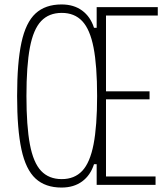

<svg xmlns="http://www.w3.org/2000/svg" viewBox="-20 -832 740 864"><path d="M257 12Q184 12 140 -28.5Q96 -69 76.5 -159.5Q57 -250 57 -400Q57 -550 76.5 -640.5Q96 -731 140 -771.5Q184 -812 257 -812Q312 -812 349.5 -784.5Q387 -757 403 -707H415V-800H690V-762H457V-421H653V-385H457V-38H680V0H415V-93H403Q387 -43 349.5 -15.5Q312 12 257 12ZM258 -26Q315 -26 350 -63Q385 -100 401 -182.5Q417 -265 417 -400Q417 -536 401 -618Q385 -700 350 -737Q315 -774 258 -774Q200 -774 165 -737Q130 -700 114.5 -618Q99 -536 99 -400Q99 -265 114.5 -182.5Q130 -100 165 -63Q200 -26 258 -26Z"/></svg>

Font: Martian Mono Thin
Style: Regular
Weight: 100
Monospace: yes
Designer: Roman Shamin
Foundry: Evil Martians
Version: Version 1.000; ttfautohint (v1.8.4.7-5d5b)